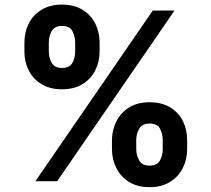

<svg xmlns="http://www.w3.org/2000/svg" viewBox="-20 -772 899 818"><path d="M457 -136.2V-174.8Q457 -217.3 476.1 -255.4Q494.1 -291.5 530.3 -314.5Q566.4 -336.4 617.2 -336.4Q668.9 -336.4 705.1 -314.5Q741.2 -292.5 759.3 -255.9Q777.3 -219.7 777.3 -174.8V-136.2Q777.3 -93.3 758.8 -56.2Q740.2 -19 704.6 2.9Q668.9 25.4 617.2 25.4Q564.9 25.4 529.3 2.9Q494.6 -18.6 475.6 -56.2Q457 -93.3 457 -136.2ZM560.5 -174.8V-136.2Q560.5 -111.3 572.8 -88.9Q585 -66.4 617.2 -66.4Q649.4 -66.4 661.6 -88.4Q673.3 -110.4 673.3 -136.2V-174.8Q673.3 -199.7 662.1 -223.1Q651.4 -245.6 617.2 -245.6Q585 -245.6 572.8 -223.1Q560.5 -200.7 560.5 -174.8ZM84 -552.7V-590.8Q84 -634.8 102.5 -671.9Q120.6 -708 157.2 -730.5Q193.4 -752.4 243.7 -752.4Q295.9 -752.4 331.5 -730.5Q367.2 -708.5 385.7 -671.9Q404.3 -634.8 404.3 -590.8V-552.7Q404.3 -509.3 385.7 -472.2Q367.2 -435.5 331.5 -413.6Q295.9 -391.6 243.7 -391.6Q191.9 -391.6 156.2 -414.1Q120.1 -436 102.1 -472.7Q84 -508.3 84 -552.7ZM188 -590.8V-552.7Q188 -525.9 200.2 -504.4Q212.9 -482.4 243.7 -482.4Q276.4 -482.4 288.6 -504.4Q300.3 -526.4 300.3 -552.7V-590.8Q300.3 -614.7 288.6 -639.2Q277.8 -661.6 243.7 -661.6Q212.4 -661.6 199.7 -638.7Q188 -617.2 188 -590.8ZM223.6 0H130.9L630.9 -727.1H723.6Z"/></svg>

Font: My Font
Style: Bold
Weight: 500
Designer: Rasmus Andersson
Foundry: rsms
Version: Version 0.001